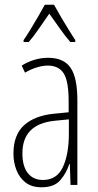

<svg xmlns="http://www.w3.org/2000/svg" viewBox="-20 -784 416 814"><path d="M184 -539Q250 -539 279 -497Q308 -455 308 -359V0H279L276 -89H274Q262 -51 236 -20.5Q210 10 156 10Q114 10 88 -10.5Q62 -31 49.5 -63.5Q37 -96 37 -133Q37 -212 82 -253Q127 -294 210 -302L271 -308V-356Q271 -440 250 -473Q229 -506 182 -506Q163 -506 138.5 -499Q114 -492 86 -476L72 -506Q126 -539 184 -539ZM212 -272Q75 -258 75 -134Q75 -79 98 -50Q121 -21 162 -21Q221 -21 246.5 -75.5Q272 -130 272 -218V-278ZM209 -764Q222 -740 240 -709.5Q258 -679 274.5 -652.5Q291 -626 299 -614V-606H278Q257 -630 233.5 -663.5Q210 -697 189 -726Q170 -699 146 -664Q122 -629 102 -606H80V-614Q92 -631 108.5 -658Q125 -685 141.5 -713.5Q158 -742 170 -764Z"/></svg>

Font: Noto Sans Gujarati ExtraCondensed ExtraLight
Style: Regular
Weight: 200
Width: 2
Designer: Jelle Bosma - Monotype Design Team, Universal Thirst
Foundry: Monotype Imaging Inc.
Version: Version 2.106; ttfautohint (v1.8.4.7-5d5b)